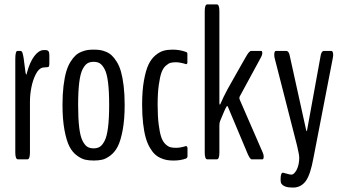

<svg xmlns="http://www.w3.org/2000/svg" viewBox="-20 -722 1553 870"><path d="M61.5 0Q49.3 0 49.3 -31.2V-453.6Q49.3 -491.2 59.1 -491.2H72.8Q78.1 -491.2 81.1 -484.4Q84 -477.5 86.9 -460L95.7 -392.6Q97.7 -384.3 99.1 -384.3Q101.1 -384.3 102.1 -392.6Q115.2 -440.9 135.5 -467.8Q155.8 -494.6 177.7 -495.1H185.5Q195.8 -495.1 199.7 -489.7Q203.6 -484.4 203.6 -471.7V-436.5Q203.6 -424.8 201.7 -421.1Q199.7 -417.5 193.8 -417.5Q175.8 -416.5 172.9 -415.5Q155.3 -411.6 141.8 -385Q128.4 -358.4 122.1 -325.4Q115.7 -292.5 115.7 -261.7V-31.2Q115.7 0 104 0Z M263.2 -246.6Q263.2 -294.4 267.8 -332.8Q272.5 -371.1 280 -397Q287.6 -422.9 299.3 -441.7Q311 -460.4 322.5 -470.9Q334 -481.4 349.4 -487.5Q364.7 -493.7 377 -495.4Q389.2 -497.1 404.8 -497.1Q419.9 -497.1 432.4 -495.4Q444.8 -493.7 460 -487.5Q475.1 -481.4 486.3 -470.9Q497.6 -460.4 509.3 -441.7Q521 -422.9 528.3 -397Q535.6 -371.1 540.3 -332.8Q544.9 -294.4 544.9 -246.6Q544.9 -180.7 535.9 -132.6Q526.9 -84.5 513.7 -58.6Q500.5 -32.7 480.5 -17.6Q460.4 -2.4 443.6 1.5Q426.8 5.4 404.8 5.4Q382.8 5.4 365.7 1.5Q348.6 -2.4 328.1 -17.6Q307.6 -32.7 294.4 -58.6Q281.2 -84.5 272.2 -132.6Q263.2 -180.7 263.2 -246.6ZM404.3 -49.8Q420.9 -49.8 432.4 -56.9Q443.8 -64 454.1 -84Q464.4 -104 469.5 -144.5Q474.6 -185.1 474.6 -246.6Q474.6 -308.6 469.5 -349.1Q464.4 -389.6 453.9 -408.9Q443.4 -428.2 432.1 -435.1Q420.9 -441.9 404.3 -441.9Q387.7 -441.9 376.2 -435.1Q364.7 -428.2 354.5 -408.7Q344.2 -389.2 339.1 -348.9Q334 -308.6 334 -246.6Q334 -185.1 338.9 -144.5Q343.8 -104 354 -84Q364.3 -64 375.7 -56.9Q387.2 -49.8 404.3 -49.8Z M768.1 5.4H766.1Q750 5.4 736.8 3.2Q723.6 1 708.5 -5.6Q693.4 -12.2 681.6 -23.2Q669.9 -34.2 658.7 -53.5Q647.5 -72.8 640.1 -98.9Q632.8 -125 628.4 -162.8Q624 -200.7 624 -248Q624 -311 632.3 -357.4Q640.6 -403.8 653.3 -430.2Q666 -456.5 685.3 -472.2Q704.6 -487.8 722.2 -492.4Q739.7 -497.1 762.2 -497.1Q794.9 -497.1 823.7 -486.3Q825.2 -486.3 827.1 -483.9Q829.1 -481.4 829.1 -480V-438Q829.1 -435.5 827.1 -433.1Q825.2 -430.7 823.7 -431.2Q795.4 -439.9 777.8 -439.9Q763.2 -439.9 753.4 -437.5Q743.7 -435.1 731.4 -424.3Q719.2 -413.6 711.9 -393.8Q704.6 -374 699.5 -337.2Q694.3 -300.3 694.3 -248Q694.3 -195.3 699 -158.2Q703.6 -121.1 710.7 -100.6Q717.8 -80.1 729.7 -68.8Q741.7 -57.6 752.2 -54.9Q762.7 -52.2 778.3 -52.2Q797.9 -52.2 823.7 -60.5Q825.2 -60.1 827.4 -56.9Q829.6 -53.7 829.6 -51.8V-12.7Q829.6 -10.7 827.4 -7.6Q825.2 -4.4 823.7 -3.9Q798.3 5.4 768.1 5.4Z M919.4 0Q907.7 0 907.7 -30.8V-671.4Q907.7 -702.1 919.4 -702.1H962.4Q974.1 -702.1 974.1 -671.4V-254.9Q974.1 -248 976.6 -248Q977.5 -248.5 978 -249.5Q992.7 -283.7 1011.7 -318.8Q1030.8 -354 1055.9 -397.2Q1081.1 -440.4 1093.3 -462.9Q1108.9 -491.2 1117.7 -491.2H1163.6Q1168.5 -491.2 1168.5 -481Q1168.5 -473.1 1163.1 -463.4L1066.4 -285.2Q1064.5 -280.3 1064.5 -277.3Q1064.5 -275.9 1066.4 -270L1170.9 -29.8Q1174.8 -20.5 1174.8 -13.2Q1174.8 0 1169.4 0H1120.6Q1112.8 0 1101.6 -26.4L1013.2 -236.8Q1011.2 -241.7 1009.3 -241.7Q1007.8 -241.7 1006.3 -238.3Q1002.9 -233.9 995.8 -217.5Q988.8 -201.2 982.9 -187L977.1 -172.9Q974.1 -165.5 974.1 -153.3V-30.8Q974.1 0 962.4 0Z M1299.8 69.3Q1313 69.3 1324.5 46.9Q1335.9 24.4 1335.9 -7.8Q1335.9 -20.5 1326.2 -61.5L1223.6 -462.4Q1222.7 -469.2 1222.7 -473.1Q1222.7 -491.2 1230 -491.2H1276.4Q1289.6 -491.2 1293.5 -466.8L1367.2 -132.8Q1369.1 -127.4 1369.6 -127.4Q1371.6 -127.4 1371.6 -132.8L1432.1 -465.3Q1435.5 -491.2 1448.2 -491.2H1481.4Q1489.7 -491.2 1489.7 -471.7Q1489.7 -470.7 1488.3 -460.4L1400.4 -6.8Q1386.7 68.8 1366 97.7Q1345.2 126.5 1311 127.9H1304.7Q1265.6 127.9 1253.9 108.4Q1251.5 104 1251.5 90.8Q1251.5 60.5 1262.2 60.5Q1263.7 60.5 1278.8 64.9Q1293.9 69.3 1299.8 69.3Z"/></svg>

Font: BenchNine
Style: Regular
Weight: 400
Designer: Vernon Adams
Foundry: Vernon Adams
Version: Version 1 ; ttfautohint (v0.92.18-e454-dirty) -l 8 -r 50 -G 